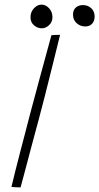

<svg xmlns="http://www.w3.org/2000/svg" viewBox="-20 -811 430 831"><path d="M69 0Q66 0 57.8 -0.2Q49.5 -0.5 41 -1Q32.5 -1.5 29.5 -2Q36.5 -32 46.8 -72.8Q57 -113.5 68.8 -158.5Q80.5 -203.5 91.8 -246.5Q103 -289.5 112 -324.5Q128.5 -387 151.8 -472.5Q175 -558 202.5 -658.5Q205 -659 209.5 -659.2Q214 -659.5 219.5 -659.8Q225 -660 230.2 -660Q235.5 -660 240 -660Q223 -591 206 -522.5Q189 -454 173.8 -394.2Q158.5 -334.5 147 -291.5Q142.5 -275 133.8 -242.8Q125 -210.5 114.8 -171.8Q104.5 -133 94.8 -96.2Q85 -59.5 78 -33.2Q71 -7 69 0ZM160.5 -688.5Q142.5 -688.5 127.2 -701.5Q112 -714.5 112 -736Q112 -759.5 127 -775.2Q142 -791 159.5 -791Q178 -791 192.5 -775.2Q207 -759.5 207 -736.5Q207 -716 192.5 -702.2Q178 -688.5 160.5 -688.5ZM348.5 -696.5Q327.5 -696.5 311.8 -710.8Q296 -725 296 -747Q296 -768 308.2 -778.5Q320.5 -789 339 -789Q360 -789 374.8 -775.5Q389.5 -762 389.5 -740Q389.5 -726 384.2 -716.2Q379 -706.5 370 -701.5Q361 -696.5 348.5 -696.5Z"/></svg>

Font: Grandstander Thin
Style: Italic
Weight: 100
Italic angle: -15°
Designer: Tyler Finck
Foundry: Etcetera Type Co
Version: Version 1.200